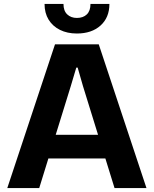

<svg xmlns="http://www.w3.org/2000/svg" viewBox="-20 -954 781 974"><path d="M17 0 259 -729H481L723 0H561L401 -517L374 -611H367L339 -517L179 0ZM214 -150 246 -270H494L526 -150ZM370 -784Q321 -784 284 -802.5Q247 -821 226.5 -854.5Q206 -888 206 -934H302Q302 -899 321 -881Q340 -863 370 -863Q402 -863 420.5 -881Q439 -899 439 -934H535Q535 -865 490 -824.5Q445 -784 370 -784Z"/></svg>

Font: Mona Sans ExtraLight
Style: Bold
Weight: 700
Version: Version 2.000